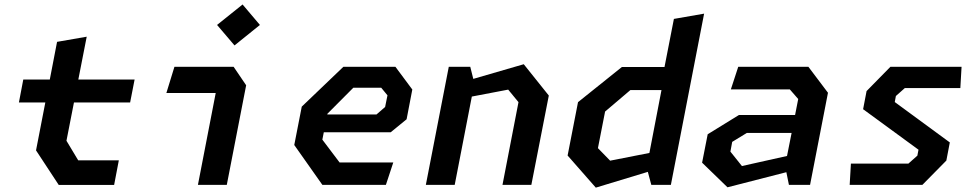

<svg xmlns="http://www.w3.org/2000/svg" viewBox="-20 -826 4380 858"><path d="M242.5 0.5H490L511 -109.5H329.5L277 -197L310.5 -368H561.5L581.5 -470.5H330L367.5 -662L235 -639L202.5 -470.5H84L64.5 -368H182.5L141 -154Z M864.5 0H993.5L1080 -445L1024 -527.5H759.5L723.5 -410.5H944ZM950 -714.5 1028 -623 1141.5 -714.5 1064 -806Z M1420.5 0H1704.5L1737.5 -100H1497.5L1420.5 -202L1427 -235H1726L1797 -293L1822.5 -426L1747 -527.5H1514.5L1328.5 -349.5L1295 -178ZM1442.5 -314.5 1443 -317.5 1559 -434H1683.5L1711.5 -400L1701 -348L1662.5 -314.5Z M2225.5 0H2354.5L2432.5 -399L2320.5 -539L2095 -473.5L2081.5 -527.5H1985.5L1883 0H2012L2088.5 -394.5L2251 -425.5L2297 -369.5Z M2890.5 0H2978L3126.5 -765L2991.5 -741.5L2949.5 -526.5H2759L2563 -369.5L2516.5 -131L2642.5 12.5L2875 -58ZM2652 -164 2684 -327.5 2797 -423.5H2936L2882 -142.5L2706.5 -108Z M3505.5 0H3600L3680 -411.5L3592.5 -527.5H3279L3246 -426.5H3509.5L3547 -383.5L3533 -312H3282L3142.5 -226L3117.5 -99L3231 11L3494 -56.5ZM3244 -148.5 3252 -192 3317.5 -232H3517.5L3497 -129L3295.5 -84Z M3777 0H4102L4209 -108.5L4224.5 -189.5L3978.5 -370L3983.5 -397L4023.5 -432.5H4271.5L4277 -527.5H3959L3852.5 -419L3837 -338L4084.5 -157L4079.5 -130.5L4039.5 -95H3782.5Z"/></svg>

Font: Monaspace Krypton SemiBold
Style: Italic
Weight: 600
Italic angle: -11°
Designer: Riley Cran & the Lettermatic Team
Foundry: Lettermatic
Version: Version 1.101 (Monaspace Krypton)